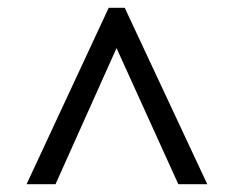

<svg xmlns="http://www.w3.org/2000/svg" viewBox="-20 -734 599 491"><path d="M48 -263 258 -714H299L510 -263H436L278 -611L122 -263Z"/></svg>

Font: Noto Naskh Arabic UI Semi
Style: Bold
Weight: 700
Designer: Monotype Design Team, David Williams, Mohamad Dakak and Nizar Qandah
Foundry: Monotype Imaging Inc.
Version: Version 2.014; ttfautohint (v1.8.4.7-5d5b)